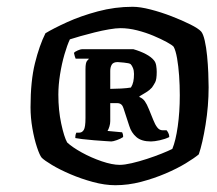

<svg xmlns="http://www.w3.org/2000/svg" viewBox="-20 -758 639 566"><path d="M320 -212Q289 -212 254 -221.5Q219 -231 187.5 -244.5Q156 -258 133.5 -271.5Q111 -285 103 -293Q97 -300 89 -324Q81 -348 75.5 -379.5Q70 -411 70 -442Q70 -519 83 -571.5Q96 -624 114 -660Q137 -674 177.5 -692.5Q218 -711 268.5 -724.5Q319 -738 371 -738Q393 -738 424 -730Q455 -722 486 -710Q517 -698 541 -686Q565 -674 573 -665Q579 -658 583.5 -638.5Q588 -619 590.5 -593.5Q593 -568 594 -543Q595 -518 595 -501Q595 -446 586 -390.5Q577 -335 566 -303Q553 -292 527.5 -276.5Q502 -261 468 -246.5Q434 -232 396 -222Q358 -212 320 -212ZM333 -272Q347 -272 368.5 -277Q390 -282 413 -289.5Q436 -297 456 -305Q476 -313 488 -319Q498 -343 504 -385.5Q510 -428 510 -477Q510 -507 508 -535Q506 -563 502 -586Q498 -609 492 -620Q488 -625 471.5 -634Q455 -643 432.5 -652.5Q410 -662 384.5 -668.5Q359 -675 335 -675Q322 -675 301.5 -671.5Q281 -668 259 -662.5Q237 -657 217.5 -651.5Q198 -646 186 -642Q178 -625 170 -597.5Q162 -570 157 -538.5Q152 -507 152 -479Q152 -433 160.5 -393.5Q169 -354 178 -338Q193 -324 221 -308.5Q249 -293 280 -282.5Q311 -272 333 -272ZM308 -341Q307 -341 292 -342Q277 -343 257.5 -344.5Q238 -346 222 -348Q206 -350 202 -351Q202 -358 203 -361.5Q204 -365 205 -367H214Q222 -367 227 -375Q232 -383 232 -410V-554Q232 -574 237 -579Q242 -584 242 -585H203Q202 -587 200.5 -592Q199 -597 198 -602Q201 -606 209.5 -609.5Q218 -613 222 -613H373Q394 -607 410 -598.5Q426 -590 434 -580Q439 -574 440.5 -564.5Q442 -555 442 -546Q442 -524 437.5 -515.5Q433 -507 428 -500Q421 -492 411 -486Q401 -480 391 -474V-472Q401 -468 407 -459.5Q413 -451 419 -436L432 -404Q437 -391 443.5 -382.5Q450 -374 459 -374H471Q473 -372 476 -366.5Q479 -361 479 -354Q467 -348 451 -344.5Q435 -341 425 -341Q397 -341 382 -354Q367 -367 361 -387L344 -439Q342 -446 337.5 -450Q333 -454 325 -454H305V-401Q305 -393 302.5 -385Q300 -377 297 -372L340 -368Q341 -366 342 -363Q343 -360 343 -354Q336 -349 324.5 -345Q313 -341 308 -341ZM305 -496Q319 -496 337 -497Q355 -498 366 -500Q371 -508 373 -517.5Q375 -527 375 -540Q375 -550 372 -557.5Q369 -565 365 -569Q361 -572 345 -573.5Q329 -575 327 -575Q314 -575 309.5 -567.5Q305 -560 305 -549Z"/></svg>

Font: Texturina Medium 12pt Black
Style: Italic
Weight: 900
Italic angle: -11°
Version: Version 1.002